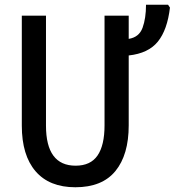

<svg xmlns="http://www.w3.org/2000/svg" viewBox="-20 -780 737 810"><path d="M523 -616Q567 -623 581.5 -663Q596 -703 596 -760H689L697 -748Q686 -654 646 -604.5Q606 -555 523 -546V-251Q523 -127 467 -58.5Q411 10 298 10Q188 10 130 -57.5Q72 -125 72 -250V-714H174V-250Q174 -81 299 -81Q362 -81 391.5 -124Q421 -167 421 -251V-714H523Z"/></svg>

Font: Noto Sans Condensed Medium
Style: Regular
Weight: 500
Width: 3
Designer: Monotype Design Team
Foundry: Monotype Imaging Inc.
Version: Version 2.013; ttfautohint (v1.8.4.7-5d5b)